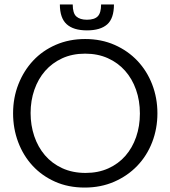

<svg xmlns="http://www.w3.org/2000/svg" viewBox="-20 -836 768 866"><path d="M494 -816Q494 -753 463.5 -726Q433 -699 372 -699Q311 -699 280.5 -727Q250 -755 250 -816H308Q308 -776 324.5 -761.5Q341 -747 372 -747Q406 -747 421 -762.5Q436 -778 436 -816ZM690 -325Q690 -256 666.5 -195Q643 -134 599.5 -88.5Q556 -43 495.5 -16.5Q435 10 362 10Q288 10 228.5 -16.5Q169 -43 127 -88.5Q85 -134 62 -195Q39 -256 39 -325Q39 -395 63 -456Q87 -517 129.5 -562.5Q172 -608 232 -634Q292 -660 364 -660Q437 -660 497 -633.5Q557 -607 600 -561.5Q643 -516 666.5 -455Q690 -394 690 -325ZM611 -324Q611 -382 593.5 -431.5Q576 -481 544 -517Q512 -553 466.5 -573.5Q421 -594 364 -594Q306 -594 260.5 -573Q215 -552 183.5 -516Q152 -480 135 -431Q118 -382 118 -326Q118 -271 134.5 -222Q151 -173 182.5 -136Q214 -99 260.5 -77.5Q307 -56 366 -56Q423 -56 468.5 -76.5Q514 -97 545.5 -133Q577 -169 594 -218Q611 -267 611 -324Z"/></svg>

Font: Zilla Slab Regular
Style: Regular
Weight: 400
Designer: Typotheque.com
Foundry: Typotheque type foundry
Version: Version 1.0; 2017